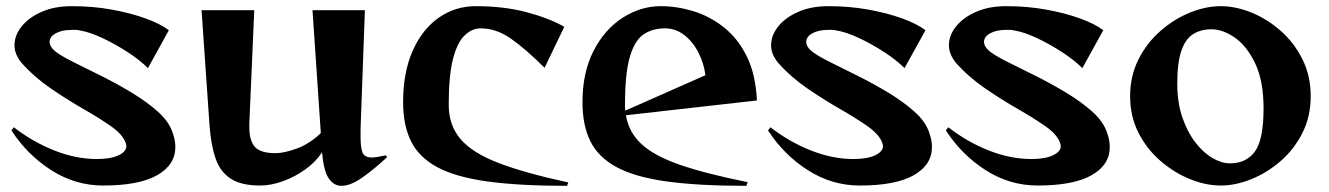

<svg xmlns="http://www.w3.org/2000/svg" viewBox="-20 -590 4311 623"><path d="M460 -369Q434 -395 394 -421Q354 -447 312.5 -466.5Q271 -486 240 -491Q233 -493 226 -493Q219 -493 212 -493Q181 -493 161 -482Q141 -471 141 -454Q141 -438 161 -422Q181 -407 221.5 -387Q262 -367 311 -342.5Q360 -318 408 -289Q456 -260 492 -228Q528 -196 540 -160Q549 -135 549 -113Q549 -55 490 -21.5Q431 12 315 12Q224 12 146 -38Q68 -88 17 -167L25 -177Q87 -129 157 -101.5Q227 -74 294 -74Q339 -74 364.5 -86Q390 -98 390 -116Q390 -120 388 -126Q378 -154 340 -180.5Q302 -207 250.5 -236.5Q199 -266 145.5 -302.5Q92 -339 50 -386Q27 -414 27 -443Q27 -475 50 -504Q73 -533 115 -551.5Q157 -570 213 -570Q281 -570 342 -559Q403 -548 451.5 -530.5Q500 -513 528 -492Z M1236 -80Q1193 -40 1155 -13.5Q1117 13 1088 13Q1063 13 1046.5 -11.5Q1030 -36 1025 -96Q1005 -65 971 -40.5Q937 -16 898 -2Q859 12 824 12Q763 12 729 -10Q695 -32 680 -74.5Q665 -117 660 -181L634 -557H805L789 -189V-177Q789 -133 807.5 -113Q826 -93 874 -93Q902 -93 943 -108Q984 -123 1021 -158L994 -557H1164L1150 -173V-146Q1150 -110 1156.5 -94.5Q1163 -79 1187 -79Q1195 -79 1206.5 -81Q1218 -83 1232 -86Z M1820 13Q1666 13 1563 -1Q1460 -15 1400 -47Q1340 -79 1314 -131Q1288 -183 1288 -258Q1288 -355 1319 -425Q1350 -495 1403.5 -532.5Q1457 -570 1524 -570Q1615 -570 1688.5 -550.5Q1762 -531 1811 -503L1747 -370Q1686 -431 1638 -464.5Q1590 -498 1540 -498Q1511 -498 1487 -474.5Q1463 -451 1449.5 -397Q1436 -343 1436 -250Q1436 -183 1475 -138Q1514 -93 1599.5 -60.5Q1685 -28 1824 2Z M2402 13Q2248 13 2145 -1Q2042 -15 1982 -47Q1922 -79 1896 -131Q1870 -183 1870 -258Q1870 -355 1906 -425Q1942 -495 2000.5 -532.5Q2059 -570 2124 -570Q2176 -570 2229 -554Q2282 -538 2328 -502Q2374 -466 2403 -407.5Q2432 -349 2436 -264L2011 -216Q2020 -161 2061.5 -122.5Q2103 -84 2187 -55Q2271 -26 2406 1ZM2269 -346Q2264 -385 2246 -420Q2228 -455 2200 -476.5Q2172 -498 2138 -498Q2098 -498 2069 -479Q2040 -460 2024 -406.5Q2008 -353 2008 -250Q2008 -245 2008 -240.5Q2008 -236 2009 -231Z M2915 -369Q2889 -395 2849 -421Q2809 -447 2767.5 -466.5Q2726 -486 2695 -491Q2688 -493 2681 -493Q2674 -493 2667 -493Q2636 -493 2616 -482Q2596 -471 2596 -454Q2596 -438 2616 -422Q2636 -407 2676.5 -387Q2717 -367 2766 -342.5Q2815 -318 2863 -289Q2911 -260 2947 -228Q2983 -196 2995 -160Q3004 -135 3004 -113Q3004 -55 2945 -21.5Q2886 12 2770 12Q2679 12 2601 -38Q2523 -88 2472 -167L2480 -177Q2542 -129 2612 -101.5Q2682 -74 2749 -74Q2794 -74 2819.5 -86Q2845 -98 2845 -116Q2845 -120 2843 -126Q2833 -154 2795 -180.5Q2757 -207 2705.5 -236.5Q2654 -266 2600.5 -302.5Q2547 -339 2505 -386Q2482 -414 2482 -443Q2482 -475 2505 -504Q2528 -533 2570 -551.5Q2612 -570 2668 -570Q2736 -570 2797 -559Q2858 -548 2906.5 -530.5Q2955 -513 2983 -492Z M3492 -369Q3466 -395 3426 -421Q3386 -447 3344.5 -466.5Q3303 -486 3272 -491Q3265 -493 3258 -493Q3251 -493 3244 -493Q3213 -493 3193 -482Q3173 -471 3173 -454Q3173 -438 3193 -422Q3213 -407 3253.5 -387Q3294 -367 3343 -342.5Q3392 -318 3440 -289Q3488 -260 3524 -228Q3560 -196 3572 -160Q3581 -135 3581 -113Q3581 -55 3522 -21.5Q3463 12 3347 12Q3256 12 3178 -38Q3100 -88 3049 -167L3057 -177Q3119 -129 3189 -101.5Q3259 -74 3326 -74Q3371 -74 3396.5 -86Q3422 -98 3422 -116Q3422 -120 3420 -126Q3410 -154 3372 -180.5Q3334 -207 3282.5 -236.5Q3231 -266 3177.5 -302.5Q3124 -339 3082 -386Q3059 -414 3059 -443Q3059 -475 3082 -504Q3105 -533 3147 -551.5Q3189 -570 3245 -570Q3313 -570 3374 -559Q3435 -548 3483.5 -530.5Q3532 -513 3560 -492Z M4233 -278Q4233 -212 4206 -158.5Q4179 -105 4135 -67Q4091 -29 4040 -8.5Q3989 12 3941 12Q3893 12 3842 -8.5Q3791 -29 3746.5 -67Q3702 -105 3674.5 -158.5Q3647 -212 3647 -278Q3647 -344 3674.5 -398Q3702 -452 3746.5 -490.5Q3791 -529 3842 -549.5Q3893 -570 3941 -570Q3989 -570 4040 -549.5Q4091 -529 4135 -490.5Q4179 -452 4206 -398Q4233 -344 4233 -278ZM3971 -60Q4024 -60 4052 -98.5Q4080 -137 4080 -238Q4080 -328 4052.5 -385Q4025 -442 3986 -468.5Q3947 -495 3911 -495Q3876 -495 3851 -479Q3826 -463 3813 -424.5Q3800 -386 3800 -318Q3800 -257 3816.5 -209Q3833 -161 3859 -127.5Q3885 -94 3914.5 -77Q3944 -60 3971 -60Z"/></svg>

Font: Reggae One
Style: Regular
Weight: 400
Designer: Fontworks Inc.
Foundry: Fontworks Inc.
Version: Version 1.100